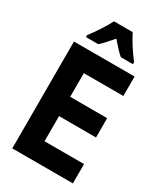

<svg xmlns="http://www.w3.org/2000/svg" viewBox="-227 -1021 953 1111"><g transform="rotate(30 250.0 -465.5)"><path d="M179 -771Q194 -783 213 -804.5Q232 -826 254 -851Q299 -798 330 -771H411V-784Q351 -863 317 -931H192Q178 -902 149 -857.5Q120 -813 97 -784V-771ZM455 0V-129H191V-297H438V-426H191V-584H455V-714H50V0Z"/></g></svg>

Font: Noto Sans Mono UI Condensed ExtraBold
Style: Regular
Weight: 800
Width: 3
Designer: Monotype Design team
Foundry: Monotype Imaging Inc.
Version: 1.000